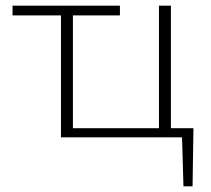

<svg xmlns="http://www.w3.org/2000/svg" viewBox="-20 -482 739 674"><path d="M656 172H624L619 0H194V-428H24V-462H401V-428H236V-32H538V-462H580V-32H659Z"/></svg>

Font: Ysabeau SC Light
Style: Regular
Weight: 300
Designer: Christian Thalmann (Catharsis Fonts)
Version: Version 0.003